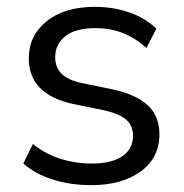

<svg xmlns="http://www.w3.org/2000/svg" viewBox="-20 -531 536 560"><path d="M246 9Q185 9 133.5 -7.5Q82 -24 48 -54L76 -111Q112 -82 156 -68Q200 -54 247 -54Q306 -54 337 -75.5Q368 -97 368 -135Q368 -164 348.5 -181.5Q329 -199 285 -209L192 -228Q64 -256 64 -361Q64 -427 116 -469Q168 -511 257 -511Q311 -511 358 -494.5Q405 -478 436 -447L407 -391Q344 -449 259 -449Q200 -449 170.5 -425.5Q141 -402 141 -364Q141 -335 159 -316.5Q177 -298 217 -289L310 -270Q378 -255 411.5 -223.5Q445 -192 445 -139Q445 -71 390.5 -31Q336 9 246 9Z"/></svg>

Font: Mulish
Style: Regular
Weight: 400
Designer: Vernon Adams
Foundry: Vernon Adams
Version: Version 3.603; ttfautohint (v1.8.3)